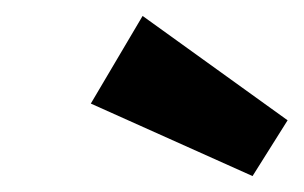

<svg xmlns="http://www.w3.org/2000/svg" viewBox="-20 -847 381 241"><path d="M159 -827 341 -696 297 -626 94 -717Z"/></svg>

Font: Fira Sans Condensed
Style: Bold Italic
Weight: 700
Width: 3
Italic angle: -8°
Designer: Carrois Corporate & Edenspiekermann AG
Foundry: Carrois Corporate GbR & Edenspiekermann AG
Version: Version 4.203